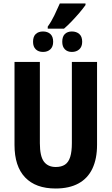

<svg xmlns="http://www.w3.org/2000/svg" viewBox="-20 -1068 638 1098"><path d="M253 -916Q274 -945 291 -980.5Q308 -1016 322 -1048H469V-1039Q454 -1018 433 -993.5Q412 -969 389.5 -945.5Q367 -922 346 -904H253ZM226 -771Q200 -771 184.5 -786Q169 -801 169 -829Q169 -859 184.5 -873.5Q200 -888 226 -888Q252 -888 268 -873.5Q284 -859 284 -829Q284 -801 268 -786Q252 -771 226 -771ZM391 -771Q366 -771 351 -786Q336 -801 336 -829Q336 -859 351 -873.5Q366 -888 391 -888Q417 -888 433.5 -873.5Q450 -859 450 -829Q450 -801 433.5 -786Q417 -771 391 -771ZM535 -240Q535 -160 508.5 -104Q482 -48 429 -19Q376 10 298 10Q184 10 123.5 -53.5Q63 -117 63 -239V-714H208V-249Q208 -175 231 -144Q254 -113 299 -113Q331 -113 351.5 -126.5Q372 -140 381.5 -170.5Q391 -201 391 -250V-714H535Z"/></svg>

Font: Noto Sans Display Condensed
Style: Bold
Weight: 700
Width: 3
Designer: Monotype Design Team
Foundry: Monotype Imaging Inc.
Version: Version 2.003